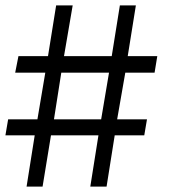

<svg xmlns="http://www.w3.org/2000/svg" viewBox="-20 -697 660 708"><path d="M313 -9H373L403 -198H512L522 -257H412L442 -429H550L560 -490H451L481 -677H422L392 -490H216L248 -677H187L157 -490H48L36 -429H147L118 -257H10L0 -198H108L78 -9H137L168 -198H343ZM179 -257 206 -429H382L353 -257Z"/></svg>

Font: All Genders v4 Light
Style: Regular
Weight: 300
Designer: Rassam Alawdi
Foundry: Rassam Art
Version: Version 3.100;FEAKit 1.0